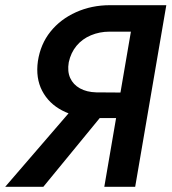

<svg xmlns="http://www.w3.org/2000/svg" viewBox="-44 -720 661 740"><path d="M397 -334H264L-24 0H123ZM597 -700H478L358 0H477ZM510 -598 529 -700H380Q309 -700 249 -673Q189 -646 150.5 -598Q112 -550 102 -484Q93 -419 118.5 -370Q144 -321 196 -294Q248 -267 317 -265H453L471 -363L327 -364Q290 -365 264 -379.5Q238 -394 226.5 -419.5Q215 -445 221 -480Q229 -517 251 -543.5Q273 -570 306.5 -584Q340 -598 378 -598Z"/></svg>

Font: Jost Medium
Style: Italic
Weight: 500
Italic angle: -5°
Version: Version 3.710